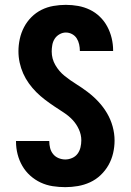

<svg xmlns="http://www.w3.org/2000/svg" viewBox="-20 -763 540 791"><path d="M249 8Q223 8 197 4Q171 0 147.5 -11Q124 -22 104.5 -39.5Q85 -57 72 -79.5Q59 -102 52.5 -127.5Q46 -153 46 -179V-182H183V-181Q183 -167 186.5 -153Q190 -139 199 -128Q208 -117 221.5 -111.5Q235 -106 249 -106Q263 -106 277 -112Q291 -118 299.5 -129.5Q308 -141 311.5 -155.5Q315 -170 315 -185Q315 -208 305 -230Q295 -252 279 -269Q263 -286 243 -299Q223 -312 203.5 -325Q184 -338 165 -352.5Q146 -367 129.5 -383.5Q113 -400 99 -419.5Q85 -439 75.5 -460.5Q66 -482 61 -505Q56 -528 56 -552Q56 -577 61.5 -602.5Q67 -628 79 -651Q91 -674 109.5 -692.5Q128 -711 151 -722.5Q174 -734 200 -738.5Q226 -743 251 -743Q277 -743 302 -738.5Q327 -734 350 -723Q373 -712 391.5 -694Q410 -676 422 -653.5Q434 -631 440 -606Q446 -581 446 -556V-553H309V-554Q309 -567 306 -580.5Q303 -594 296 -605Q289 -616 277 -622.5Q265 -629 251 -629Q238 -629 225.5 -622Q213 -615 205.5 -603.5Q198 -592 195.5 -578Q193 -564 193 -551Q193 -521 208 -495Q223 -469 246 -450.5Q269 -432 294 -416.5Q319 -401 342.5 -383Q366 -365 386 -343.5Q406 -322 421 -296.5Q436 -271 444 -242Q452 -213 452 -184Q452 -158 446 -132Q440 -106 427 -83Q414 -60 394.5 -41.5Q375 -23 351 -12Q327 -1 301 3.5Q275 8 249 8Z"/></svg>

Font: Iosevka Curly Heavy
Style: Regular
Weight: 900
Monospace: yes
Designer: Belleve Invis
Foundry: Belleve Invis
Version: Version 22.1.2; ttfautohint (v1.8.4)